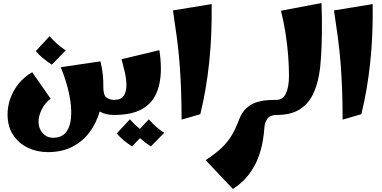

<svg xmlns="http://www.w3.org/2000/svg" viewBox="-20 -761 2527 1271"><path d="M296 246Q227 246 166.5 218Q106 190 68 134Q30 78 30 -4Q30 -56 48 -108Q66 -160 102 -205.5Q138 -251 193 -283L315 -108Q278 -80 256.5 -37Q235 6 235 47Q235 88 262 119.5Q289 151 332 151Q382 151 410 122Q438 93 446.5 44Q455 -5 449 -65.5Q443 -126 425 -191Q407 -256 382 -316L645 -355Q656 -310 660.5 -266.5Q665 -223 664 -184Q664 -131 684.5 -115.5Q705 -100 735 -100L755 -50L735 0Q679 0 640 -23Q618 53 573.5 113.5Q529 174 460 210Q391 246 296 246ZM323 -333Q294 -352 265.5 -375Q237 -398 217 -423L308 -521Q333 -493 358 -471Q383 -449 415 -427Z M735 0V-100Q782 -100 799.5 -127.5Q817 -155 817 -197Q817 -236 806.5 -282Q796 -328 785 -369L1035 -429Q1040 -397 1042.5 -366Q1045 -335 1045 -306Q1045 -211 1014.5 -142Q984 -73 916 -36.5Q848 0 735 0ZM854 208Q826 190 799.5 168.5Q773 147 753 122L840 29Q856 47 872 62.5Q888 78 906 92L965 29Q988 55 1012 76.5Q1036 98 1067 118L979 208Q960 196 942 182.5Q924 169 907 153Z M1182 31Q1182 -80 1178.5 -171Q1175 -262 1168.5 -344Q1162 -426 1151 -510Q1140 -594 1125 -692L1381 -734Q1384 -531 1365 -349.5Q1346 -168 1306 -5Z M1522 490 1341 299Q1407 256 1447 218Q1487 180 1513.5 135.5Q1540 91 1563 30Q1581 -17 1609.5 -43.5Q1638 -70 1672.5 -82Q1707 -94 1742.5 -97Q1778 -100 1810 -100L1830 -50L1810 0Q1769 0 1750.5 24.5Q1732 49 1730 86Q1728 122 1719.5 173Q1711 224 1690 281Q1669 338 1628.5 392.5Q1588 447 1522 490Z M1810 0V-100Q1853 -100 1873 -143Q1893 -186 1893 -259Q1893 -321 1887.5 -393.5Q1882 -466 1870 -542Q1858 -618 1840 -690L2108 -741Q2112 -644 2111 -553Q2110 -462 2105.5 -388Q2101 -314 2092 -266Q2079 -190 2048 -129.5Q2017 -69 1960 -34.5Q1903 0 1810 0Z M2248 31Q2248 -80 2244.5 -171Q2241 -262 2234.5 -344Q2228 -426 2217 -510Q2206 -594 2191 -692L2447 -734Q2450 -531 2431 -349.5Q2412 -168 2372 -5Z"/></svg>

Font: Marhey ExtraBold
Style: Regular
Weight: 800
Designer: Nur Syamsi & Bustanul Arifin
Foundry: Namelatype
Version: Version 1.000; ttfautohint (v1.8.4.7-5d5b)